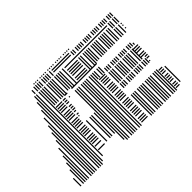

<svg xmlns="http://www.w3.org/2000/svg" viewBox="-127 -978 1259 1259"><g transform="rotate(-45 502.5 -348.0)"><path d="M20 0H12V-72H20ZM44 0H36V-128H44ZM60 0H52V-176H60ZM76 0H68V-224H76ZM92 0H84V-280H92ZM116 0H108V-328H116ZM132 0H124V-384H132ZM148 0H140V-432H148ZM164 0H156V-488H164ZM188 0H180V-496H188ZM204 0H196V-496H204ZM220 0H212V-496H220ZM236 -16H228V-496H236ZM260 -40H252V-496H260ZM322 -84H264V-92H322ZM320 -116H264V-124H320ZM320 -140H264V-148H320ZM320 -156H264V-164H320ZM320 -172H264V-180H320ZM320 -188H264V-196H320ZM320 -212H264V-220H320ZM320 -228H264V-236H320ZM320 -244H264V-252H320ZM320 -260H264V-268H320ZM320 -284H264V-292H320ZM320 -300H264V-308H320ZM320 -316H264V-324H320ZM320 -332H264V-340H320ZM320 -356H264V-364H320ZM320 -372H264V-380H320ZM320 -388H264V-396H320ZM320 -404H264V-412H320ZM320 -428H264V-436H320ZM320 -444H264V-452H320ZM320 -460H264V-468H320ZM320 -476H264V-484H320ZM348 -88H340V-280H348ZM336 -332H328V-340H336ZM344 -348H328V-356H344ZM344 -372H328V-380H344ZM352 -388H328V-396H352ZM352 -404H328V-412H352ZM352 -420H328V-428H352ZM352 -444H328V-452H352ZM352 -460H328V-468H352ZM352 -476H328V-484H352ZM380 -88H372V-280H380ZM396 -88H388V-280H396ZM420 -88H412V-280H420ZM436 -16H428V-416H436ZM452 0H444V-416H452ZM468 0H460V-416H468ZM492 0H484V-416H492ZM508 0H500V-416H508ZM524 0H516V-416H524ZM540 0H532V-416H540ZM564 0H556V-416H564ZM580 0H572V-416H580ZM648 -12H592V-20H648ZM648 -28H592V-36H648ZM648 -44H592V-52H648ZM648 -68H592V-76H648ZM648 -84H592V-92H648ZM648 -100H592V-108H648ZM648 -116H592V-124H648ZM648 -140H592V-148H648ZM648 -156H592V-164H648ZM648 -172H592V-180H648ZM648 -188H592V-196H648ZM648 -212H592V-220H648ZM648 -228H592V-236H648ZM648 -244H592V-252H648ZM648 -260H592V-268H648ZM648 -284H592V-292H648ZM648 -300H592V-308H648ZM648 -316H592V-324H648ZM648 -332H592V-340H648ZM648 -356H592V-364H648ZM648 -372H592V-380H648ZM648 -388H592V-396H648ZM648 -404H592V-412H648ZM380 -464H372V-472H380ZM436 -416H428V-472H436ZM452 -416H444V-472H452ZM468 -416H460V-472H468ZM492 -416H484V-472H492ZM508 -416H500V-472H508ZM524 -416H516V-472H524ZM540 -416H532V-472H540ZM564 -416H556V-472H564ZM580 -416H572V-472H580ZM596 -416H588V-472H596ZM612 -416H604V-472H612ZM636 -416H628V-472H636ZM652 -416H644V-472H652ZM384 -492H360V-500H384ZM656 -492H424V-500H656ZM676 0H668V-192H676ZM676 -256H668V-296H676ZM692 0H684V-192H692ZM692 -256H684V-296H692ZM708 0H700V-192H708ZM708 -256H700V-296H708ZM732 0H724V-192H732ZM732 -256H724V-296H732ZM748 0H740V-192H748ZM748 -256H740V-296H748ZM764 0H756V-192H764ZM764 -256H756V-296H764ZM780 0H772V-192H780ZM780 -256H772V-296H780ZM804 0H796V-192H804ZM804 -256H796V-296H804ZM820 0H812V-192H820ZM820 -256H812V-296H820ZM836 0H828V-192H836ZM836 -256H828V-296H836ZM852 0H844V-192H852ZM852 -256H844V-296H852ZM876 0H868V-192H876ZM876 -256H868V-296H876ZM892 0H884V-192H892ZM892 -256H884V-296H892ZM908 0H900V-192H908ZM908 -256H900V-296H908ZM944 -12H912V-20H944ZM944 -28H912V-36H944ZM944 -44H912V-52H944ZM944 -68H912V-76H944ZM944 -84H912V-92H944ZM944 -100H912V-108H944ZM944 -116H912V-124H944ZM944 -140H912V-148H944ZM944 -156H912V-164H944ZM944 -172H912V-180H944ZM920 -260H912V-268H920ZM936 -284H912V-292H936ZM936 -300H912V-308H936ZM964 -24H956V-168H964ZM676 -304H668V-400H676ZM692 -304H684V-400H692ZM708 -304H700V-400H708ZM732 -304H724V-400H732ZM748 -304H740V-400H748ZM764 -304H756V-400H764ZM780 -304H772V-400H780ZM804 -304H796V-400H804ZM820 -304H812V-400H820ZM836 -304H828V-400H836ZM852 -304H844V-400H852ZM876 -304H868V-400H876ZM892 -304H884V-400H892ZM936 -316H888V-324H936ZM936 -332H888V-340H936ZM936 -356H888V-364H936ZM936 -372H888V-380H936ZM936 -388H888V-396H936ZM676 -408H668V-440H676ZM692 -408H684V-440H692ZM708 -408H700V-440H708ZM732 -408H724V-440H732ZM748 -408H740V-440H748ZM764 -408H756V-440H764ZM780 -408H772V-440H780ZM804 -408H796V-440H804ZM820 -408H812V-440H820ZM836 -408H828V-440H836ZM852 -408H844V-440H852ZM876 -408H868V-440H876ZM892 -408H884V-440H892ZM908 -408H900V-440H908ZM924 -408H916V-424H924ZM188 -496H180V-536H188ZM204 -496H196V-592H204ZM220 -496H212V-632H220ZM236 -496H228V-632H236ZM260 -496H252V-632H260ZM276 -496H268V-632H276ZM292 -496H284V-632H292ZM308 -496H300V-632H308ZM332 -496H324V-632H332ZM348 -496H340V-632H348ZM364 -496H356V-632H364ZM380 -496H372V-632H380ZM404 -504H396V-632H404ZM420 -504H412V-632H420ZM436 -496H428V-632H436ZM452 -496H444V-632H452ZM476 -496H468V-632H476ZM584 -508H488V-516H584ZM584 -524H488V-532H584ZM584 -548H488V-556H584ZM584 -564H488V-572H584ZM584 -580H488V-588H584ZM584 -596H488V-604H584ZM584 -620H488V-628H584ZM604 -496H596V-608H604ZM620 -496H612V-608H620ZM644 -496H636V-608H644ZM660 -496H652V-608H660ZM676 -504H668V-608H676ZM692 -504H684V-608H692ZM716 -504H708V-608H716ZM732 -504H724V-608H732ZM748 -504H740V-608H748ZM764 -504H756V-608H764ZM788 -504H780V-608H788ZM804 -504H796V-608H804ZM820 -504H812V-608H820ZM836 -504H828V-608H836ZM860 -504H852V-608H860ZM876 -504H868V-608H876ZM880 -620H584V-628H880ZM900 -504H892V-576H900ZM916 -504H908V-576H916ZM940 -504H932V-576H940ZM960 -524H952V-532H960ZM960 -548H952V-556H960ZM960 -564H952V-572H960ZM900 -584H892V-632H900ZM916 -584H908V-632H916ZM940 -584H932V-632H940ZM956 -584H948V-632H956ZM236 -640H228V-672H236ZM260 -640H252V-680H260ZM276 -640H268V-680H276ZM292 -640H284V-680H292ZM308 -640H300V-680H308ZM332 -640H324V-680H332ZM348 -640H340V-680H348ZM364 -640H356V-680H364ZM380 -640H372V-680H380ZM404 -640H396V-680H404ZM576 -652H416V-660H576ZM576 -668H416V-676H576ZM596 -640H588V-672H596ZM612 -640H604V-672H612ZM636 -640H628V-672H636ZM652 -640H644V-672H652ZM668 -640H660V-672H668ZM684 -640H676V-672H684ZM708 -640H700V-672H708ZM724 -640H716V-672H724ZM740 -640H732V-672H740ZM756 -640H748V-672H756ZM780 -640H772V-672H780ZM796 -640H788V-672H796ZM812 -640H804V-672H812ZM828 -640H820V-672H828ZM852 -640H844V-672H852ZM868 -640H860V-672H868ZM884 -640H876V-672H884ZM900 -640H892V-672H900ZM924 -640H916V-672H924ZM940 -640H932V-672H940ZM956 -640H948V-672H956ZM276 -688H268V-696H276ZM292 -688H284V-696H292ZM308 -688H300V-696H308ZM332 -688H324V-696H332ZM348 -688H340V-696H348ZM364 -688H356V-696H364ZM380 -688H372V-696H380ZM404 -688H396V-696H404ZM420 -688H412V-696H420ZM436 -688H428V-696H436ZM452 -688H444V-696H452ZM476 -688H468V-696H476ZM492 -688H484V-696H492ZM508 -688H500V-696H508ZM524 -688H516V-696H524ZM548 -688H540V-696H548ZM564 -688H556V-696H564ZM580 -688H572V-696H580ZM596 -688H588V-696H596Z"/></g></svg>

Font: Rubik Lines
Style: Regular
Weight: 400
Designer: Hubert and Fischer, NaN
Foundry: Hubert and Fischer, NaN
Version: Version 2.201